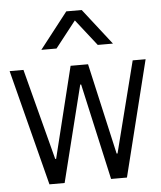

<svg xmlns="http://www.w3.org/2000/svg" viewBox="-53 -797 707 844"><g transform="rotate(-5 300.0 -375.5)"><path d="M131 0 0 -511H61L166 -109H170L269 -511H346L437 -109H441L543 -511H600L473 0H403L308 -425H304L198 0ZM147 -592 271 -751H339L463 -592H396L305 -708L214 -592Z"/></g></svg>

Font: Chivo Mono Medium ExtraLight
Style: Regular
Weight: 250
Monospace: yes
Version: Version 1.008